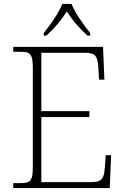

<svg xmlns="http://www.w3.org/2000/svg" viewBox="-20 -951 633 971"><path d="M201 -784V-771H215C262 -815 288 -847 318 -893C348 -847 375 -815 422 -771H436V-784C405 -822 359 -886 342 -931H295C278 -886 232 -822 201 -784ZM47 0H535L542 -166H515L510 -102C506 -49 496 -30 442 -30H189V-359H432V-389H189V-684H410C464 -684 473 -665 477 -612L481 -548H508L501 -714H47V-689H84C133 -689 146 -679 146 -605V-108C146 -35 133 -25 84 -25H47Z"/></svg>

Font: Noto Serif Sinhala ExtraLight
Style: Regular
Weight: 200
Designer: Jelle Bosma - Monotype Design Team
Foundry: Monotype Imaging Inc.
Version: Version 2.007